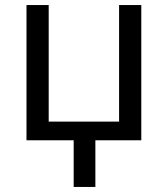

<svg xmlns="http://www.w3.org/2000/svg" viewBox="-20 -556 666 761"><path d="M272 0H85V-536H173V-74H452V-536H540V0H358V185H272Z"/></svg>

Font: Go Noto Current
Style: Regular
Weight: 400
Designer: Monotype Design Team
Foundry: Monotype Imaging Inc.
Version: Version 2.007; ttfautohint (v1.8) -l 8 -r 50 -G 200 -x 14 -D